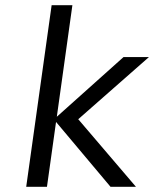

<svg xmlns="http://www.w3.org/2000/svg" viewBox="-20 -720 594 740"><path d="M281 -260H282L504 0H406L196 -250L161 0H81L179 -700H259L199 -270L456 -500H554Z"/></svg>

Font: Fivo Sans Modern
Style: Italic
Weight: 400
Designer: Alexander Slobzheninov
Foundry: Alexander Slobzheninov
Version: 1.0